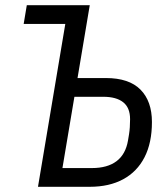

<svg xmlns="http://www.w3.org/2000/svg" viewBox="-20 -718 640 738"><path d="M231 -626H71L83 -698H325L278 -418H387Q476 -418 520 -373.5Q564 -329 564 -249Q564 -169 535.5 -113.5Q507 -58 453.5 -29Q400 0 325 0H126ZM333 -72Q393 -72 428 -98.5Q463 -125 472 -178L476 -202Q480 -227 480 -260Q480 -304 453.5 -325Q427 -346 377 -346H266L220 -72Z"/></svg>

Font: iA Writer Mono V
Style: Regular
Weight: 400
Italic angle: -9.5°
Designer: Mike Abbink, Paul van der Laan, Pieter van Rosmalen
Foundry: Bold Monday
Version: Version 2.000